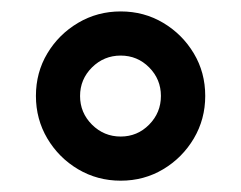

<svg xmlns="http://www.w3.org/2000/svg" viewBox="-20 -806 428 341"><path d="M194.4 -485.1Q153 -485.1 118.7 -505.4Q84.5 -525.7 64.1 -560Q43.8 -594.3 43.8 -635.6Q43.8 -677.4 64.1 -711.2Q84.4 -745.1 118.7 -765.4Q153 -785.7 194.4 -785.7Q235.8 -785.7 269.9 -765.4Q303.9 -745.1 324.2 -711.2Q344.5 -677.4 344.5 -635.6Q344.5 -594.3 324.2 -560Q303.8 -525.7 269.8 -505.4Q235.8 -485.1 194.4 -485.1ZM194.3 -563.5Q224 -563.5 244.9 -584.7Q265.8 -605.9 265.8 -635.6Q265.8 -665.2 244.9 -686.3Q224 -707.3 194.3 -707.3Q164.7 -707.3 143.4 -686.3Q122.2 -665.2 122.2 -635.5Q122.2 -605.8 143.4 -584.6Q164.7 -563.5 194.3 -563.5Z"/></svg>

Font: Karla
Style: Regular
Weight: 400
Designer: Jonathan Pinhorn
Version: Version 2.004;gftools[0.9.33]